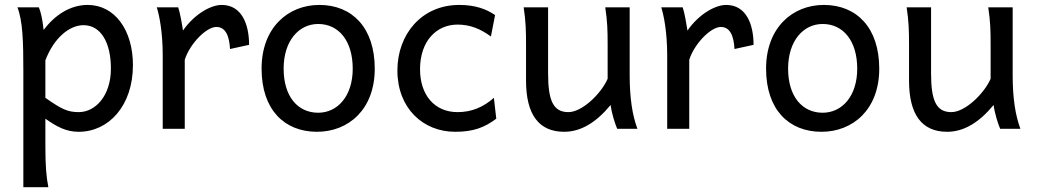

<svg xmlns="http://www.w3.org/2000/svg" viewBox="-20 -528 4249 787"><path d="M51.3 -498C73.2 -442.9 75.7 -358.4 75.7 -236.8V239.3H178.2C169.9 197.8 166 151.4 166 73.2V-41.5C212.4 -8.8 250.5 12.2 302.7 12.2C425.3 12.2 524.9 -94.2 524.9 -261.2C524.9 -404.3 450.7 -507.8 339.4 -507.8C267.1 -507.8 204.6 -465.8 158.7 -405.3C154.3 -450.2 146.5 -481.4 139.2 -498ZM166 -280.8C202.1 -375 266.1 -424.8 322.3 -424.8C392.6 -424.8 434.6 -355 434.6 -246.6C434.6 -136.2 371.6 -68.4 302.7 -68.4C257.8 -68.4 232.9 -80.1 166 -127Z M737.3 0V-283.2C758.8 -349.6 825.7 -417.5 866.7 -417.5C905.3 -417.5 919.9 -379.9 922.9 -327.1L1001 -344.2C1001 -429.7 970.2 -507.8 888.7 -507.8C844.2 -507.8 777.3 -470.7 730 -402.8C726.6 -426.3 717.8 -477.5 710.4 -498H622.6C633.3 -464.4 647 -396 647 -300.3V0Z M1052.2 -246.6C1052.2 -78.6 1145.5 12.2 1279.3 12.2C1407.7 12.2 1516.1 -78.6 1516.1 -246.6C1516.1 -414.6 1423.3 -507.8 1289.1 -507.8C1160.6 -507.8 1052.2 -414.6 1052.2 -246.6ZM1142.6 -246.6C1142.6 -360.8 1205.1 -429.7 1284.2 -429.7C1368.2 -429.7 1425.8 -360.8 1425.8 -246.6C1425.8 -132.8 1362.8 -65.9 1284.2 -65.9C1200.2 -65.9 1142.6 -132.8 1142.6 -246.6Z M2004.4 -127C1961.9 -89.4 1914.1 -68.4 1855.5 -68.4C1760.7 -68.4 1701.7 -139.2 1701.7 -244.1C1701.7 -359.4 1768.6 -427.2 1855.5 -427.2C1905.8 -427.2 1948.2 -410.6 1992.2 -378.4L2009.3 -466.3C1973.6 -490.7 1927.7 -507.8 1862.8 -507.8C1707.5 -507.8 1608.9 -386.7 1608.9 -239.3C1608.9 -83.5 1714.8 12.2 1845.7 12.2C1918.9 12.2 1964.8 -4.4 2014.2 -41.5Z M2592.8 0C2572.3 -54.7 2561 -125 2561 -219.7V-498H2460.9C2469.7 -438.5 2470.7 -406.2 2470.7 -341.8V-205.1C2444.8 -145.5 2367.2 -68.4 2309.6 -68.4C2247.6 -68.4 2226.6 -116.2 2226.6 -227.1V-498H2126.5C2135.3 -439.5 2136.2 -403.8 2136.2 -341.8V-197.8C2136.2 -58.6 2188.5 12.2 2292.5 12.2C2360.8 12.2 2423.8 -25.9 2482.9 -97.7C2487.8 -61 2500.5 -22.5 2509.8 0Z M2805.2 0V-283.2C2826.7 -349.6 2893.6 -417.5 2934.6 -417.5C2973.1 -417.5 2987.8 -379.9 2990.7 -327.1L3068.8 -344.2C3068.8 -429.7 3038.1 -507.8 2956.5 -507.8C2912.1 -507.8 2845.2 -470.7 2797.9 -402.8C2794.4 -426.3 2785.6 -477.5 2778.3 -498H2690.4C2701.2 -464.4 2714.8 -396 2714.8 -300.3V0Z M3120.1 -246.6C3120.1 -78.6 3213.4 12.2 3347.2 12.2C3475.6 12.2 3584 -78.6 3584 -246.6C3584 -414.6 3491.2 -507.8 3356.9 -507.8C3228.5 -507.8 3120.1 -414.6 3120.1 -246.6ZM3210.4 -246.6C3210.4 -360.8 3272.9 -429.7 3352.1 -429.7C3436 -429.7 3493.7 -360.8 3493.7 -246.6C3493.7 -132.8 3430.7 -65.9 3352.1 -65.9C3268.1 -65.9 3210.4 -132.8 3210.4 -246.6Z M4162.6 0C4142.1 -54.7 4130.9 -125 4130.9 -219.7V-498H4030.8C4039.6 -438.5 4040.5 -406.2 4040.5 -341.8V-205.1C4014.6 -145.5 3937 -68.4 3879.4 -68.4C3817.4 -68.4 3796.4 -116.2 3796.4 -227.1V-498H3696.3C3705.1 -439.5 3706.1 -403.8 3706.1 -341.8V-197.8C3706.1 -58.6 3758.3 12.2 3862.3 12.2C3930.7 12.2 3993.7 -25.9 4052.7 -97.7C4057.6 -61 4070.3 -22.5 4079.6 0Z"/></svg>

Font: Andika
Style: Regular
Weight: 400
Designer: Victor Gaultney, Annie Olsen, Julie Remington, Don Collingsworth, Eric Hays
Foundry: SIL International
Version: Version 1.000